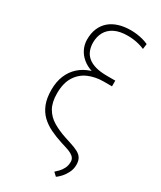

<svg xmlns="http://www.w3.org/2000/svg" viewBox="-224 -796 882 1054"><g transform="rotate(30 217.0 -269.5)"><path d="M390.1 -697.8 385.7 -664.6Q369.1 -671.9 351.6 -676.5Q334 -681.2 315.7 -683.6Q297.4 -686 278.8 -686Q227.5 -686 194.8 -669.4Q162.1 -652.8 146.5 -624Q130.9 -595.2 130.9 -559.1Q130.9 -531.2 139.9 -508.5Q148.9 -485.8 168 -470.2Q187 -454.6 216.8 -446.3Q246.6 -438 288.6 -438H341.3V-406.2H287.6Q241.7 -406.2 205.6 -418Q169.4 -429.7 144.8 -450.4Q120.1 -471.2 107.2 -498.5Q94.2 -525.9 94.2 -557.1Q94.2 -597.2 107.2 -627.7Q120.1 -658.2 144.3 -679Q168.5 -699.7 202.4 -710.2Q236.3 -720.7 278.3 -720.7Q298.3 -720.7 317.9 -718Q337.4 -715.3 356 -710.2Q374.5 -705.1 390.1 -697.8ZM287.6 -431.2H341.3V-401.9H288.6Q235.8 -401.9 192.9 -383.1Q149.9 -364.3 124.5 -323.7Q99.1 -283.2 99.1 -217.8Q99.1 -161.1 119.6 -125.5Q140.1 -89.8 177 -67.9Q213.9 -45.9 261.7 -30.3L296.4 -19Q328.1 -9.3 348.4 1.5Q368.7 12.2 378.2 28.3Q387.7 44.4 387.7 68.8Q387.7 96.7 375.7 119.9Q363.8 143.1 348.6 159.2Q333.5 175.3 322.8 182.1L301.3 162.1Q310.5 154.3 322.5 141.8Q334.5 129.4 343.5 111.6Q352.5 93.8 352.5 70.3Q352.5 57.1 345.9 47.4Q339.4 37.6 325 29.5Q310.5 21.5 286.6 14.2L256.8 4.9Q215.3 -8.3 179.9 -25.4Q144.5 -42.5 118.2 -67.6Q91.8 -92.8 77.1 -129.9Q62.5 -167 62.5 -219.7Q62.5 -271.5 79.1 -310.8Q95.7 -350.1 125.7 -377Q155.8 -403.8 197 -417.5Q238.3 -431.2 287.6 -431.2Z"/></g></svg>

Font: Roboto Condensed ExtraLight
Style: Regular
Weight: 250
Designer: Christian Robertson
Foundry: Google
Version: Version 3.008; 2023